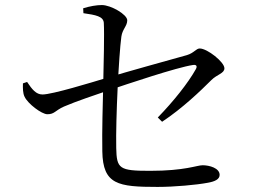

<svg xmlns="http://www.w3.org/2000/svg" viewBox="-20 -770 1040 760"><path d="M603.9 -30.1C670.4 -30.1 757.9 -38.1 802.7 -46.6C829.7 -51.4 849.4 -59.9 849.4 -77.8C849.4 -104.5 809.3 -115.9 782.1 -115.9C759.3 -115.9 712.5 -93.8 574 -93.8C452 -93.8 441.7 -101.8 440.1 -184.3C437.7 -300.3 450.4 -550.7 460.4 -625C464.5 -654.9 483.7 -666.7 483.7 -689.7C483.7 -712.5 419.3 -750 383.1 -750C362.4 -750 335.7 -745.5 309.2 -737.2L310.2 -717.8C358.9 -710.7 388.7 -705.4 390.9 -680C393.5 -634.8 390.3 -516.7 388.5 -431.3C387 -366.8 383.4 -250.5 385 -170.6C387.3 -39.3 446.8 -30.1 603.9 -30.1ZM604.6 -304.9 621.6 -288C702.5 -341.5 774.4 -410.9 816.5 -452.9C839 -475.6 868.3 -479.2 868.3 -499.7C868.3 -524.5 800.4 -578.1 770.6 -578.1C756.1 -578.1 748.6 -560.5 719.7 -551.8C648.5 -531.9 482.2 -485.9 404 -462.3C343 -443.7 186.5 -396 148.2 -396C122.8 -396 107 -416.1 87.3 -445.6L70.8 -440C70.2 -420.8 70.3 -400.7 77.4 -386.8C90.4 -359.2 145.1 -317.8 167.5 -317.8C196 -317.8 197.4 -332.1 233.2 -348.2C281 -368.8 358.8 -394.9 408.5 -411.9C484.8 -437.7 680 -503.3 743.5 -512.7C757.5 -515 762.2 -508.3 754.8 -495.5C724.4 -441.4 667.7 -369.8 604.6 -304.9Z"/></svg>

Font: Source Han Serif CN VF
Style: Regular
Weight: 250
Designer: Ryoko NISHIZUKA 西塚涼子 (kana & ideographs); Frank Grießhammer (Latin, Greek & Cyrillic); Wenlong ZHANG 张文龙 (bopomofo); San
Foundry: Adobe
Version: Version 2.002;hotconv 1.1.0;makeotfexe 2.6.0